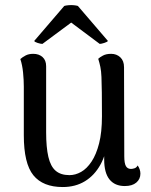

<svg xmlns="http://www.w3.org/2000/svg" viewBox="-20 -740 610 774"><path d="M428 -523Q450 -523 465 -509Q480 -495 480 -469L481 -110Q481 -82 487.5 -70.5Q494 -59 508 -59Q514 -59 522 -61.5Q530 -64 535 -73Q546 -57 546 -40Q546 -18 529.5 -4Q513 10 483 10Q443 10 421.5 -16.5Q400 -43 400 -97V-160L415 -180Q409 -120 385 -76.5Q361 -33 322.5 -9.5Q284 14 233 14Q153 14 114.5 -33.5Q76 -81 76 -195V-391Q76 -417 73 -447.5Q70 -478 62 -502Q71 -510 83.5 -516.5Q96 -523 114 -523Q137 -523 151.5 -510Q166 -497 166 -473V-207Q166 -146 175 -107.5Q184 -69 204.5 -51.5Q225 -34 260 -34Q284 -34 307 -47Q330 -60 349 -88.5Q368 -117 379.5 -162Q391 -207 391 -271Q391 -329 390.5 -367Q390 -405 389 -429.5Q388 -454 384.5 -470.5Q381 -487 376 -503Q382 -509 395 -516Q408 -523 428 -523ZM151 -563Q144 -563 131.5 -567Q119 -571 118 -575L239 -716Q245 -718 256 -719Q267 -720 277.5 -719Q288 -718 294 -716L415 -575Q413 -571 400.5 -567Q388 -563 382 -563L267 -649Z"/></svg>

Font: Arima Thin Medium
Style: Regular
Weight: 500
Version: Version 1.100